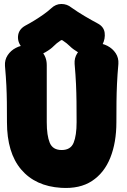

<svg xmlns="http://www.w3.org/2000/svg" viewBox="-20 -919 640 965"><path d="M115 -692Q158 -692 186.5 -663.5Q215 -635 215 -592Q215 -534 215 -491Q215 -448 215 -405.5Q215 -363 215 -305Q215 -238 230 -201.5Q245 -165 290 -165Q335 -165 350 -201.5Q365 -238 365 -305Q365 -363 364.5 -407.5Q364 -452 362 -496.5Q360 -541 355 -598Q353 -628 368.5 -651.5Q384 -675 410 -688.5Q436 -702 465 -702Q494 -702 520 -688.5Q546 -675 561.5 -651.5Q577 -628 575 -598Q570 -541 568 -496.5Q566 -452 565.5 -407.5Q565 -363 565 -305Q565 -203 534.5 -126.5Q504 -50 442.5 -9.5Q381 31 287 25Q158 17 86.5 -67Q15 -151 15 -305Q15 -363 14.5 -405Q14 -447 12 -489Q10 -531 5 -588Q3 -618 18.5 -641.5Q34 -665 60 -678.5Q86 -692 115 -692ZM473 -800Q502 -784 506 -754.5Q510 -725 495 -695L494 -693Q481 -666 458.5 -654.5Q436 -643 412.5 -644Q389 -645 371 -657Q346 -672 331 -687Q316 -702 296 -715Q290 -720 284 -715Q264 -702 249.5 -687Q235 -672 209 -657Q185 -641 153 -645Q121 -649 99 -671L97 -673Q68 -702 70.5 -736.5Q73 -771 107 -790Q128 -801 152.5 -816Q177 -831 199.5 -847Q222 -863 237 -877Q260 -899 288.5 -899Q317 -899 339 -881Q370 -859 405.5 -838Q441 -817 473 -800Z"/></svg>

Font: Winky Sans Black
Style: Regular
Weight: 900
Designer: Simon Atzbach
Foundry: typofactur
Version: Version 1.205